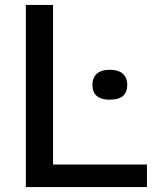

<svg xmlns="http://www.w3.org/2000/svg" viewBox="-20 -760 624 780"><path d="M85 0V-740H195.5V-91.5H577V0ZM426 -355Q355.5 -355 355.5 -415.5Q355.5 -444 373.2 -460.2Q391 -476.5 426 -476.5Q461.5 -476.5 479.2 -460.2Q497 -444 497 -415.5Q497 -355 426 -355Z"/></svg>

Font: Encode Sans SmExp Md
Style: Regular
Weight: 500
Width: 6
Designer: Multiple Designers
Foundry: Impallari Type
Version: Version 3.002; ttfautohint (v1.8.3) -l 8 -r 50 -G 200 -x 14 